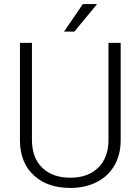

<svg xmlns="http://www.w3.org/2000/svg" viewBox="-20 -924 697 954"><path d="M79.1 -221.2V-710.9H138.7V-230Q138.7 -140.1 189.9 -90.6Q241.2 -41 329.1 -41Q417 -41 468 -90.8Q519 -140.6 519 -229.5V-710.9H579.6V-225.6Q579.1 -153.8 547.9 -100.6Q516.6 -47.4 459.7 -18.8Q402.8 9.8 329.1 9.8Q216.8 9.8 149.2 -51.5Q81.5 -112.8 79.1 -221.2ZM298.3 -767.1 391.6 -903.8H462.4L349.6 -767.1Z"/></svg>

Font: Roboto Light
Style: Regular
Weight: 300
Designer: Google
Version: Version 2.137; 2017